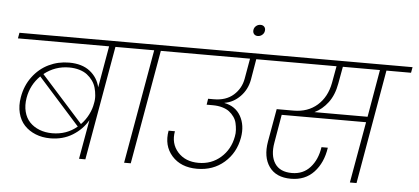

<svg xmlns="http://www.w3.org/2000/svg" viewBox="-57 -1045 2575 1181"><g transform="rotate(5 1230.0 -454.5)"><path d="M465.8 0 508.8 -242.2Q475.6 -184.1 415.8 -147Q356 -109.9 277.8 -109.9Q228.5 -109.9 187.3 -126.5Q146 -143.1 117.9 -173.1Q89.8 -203.1 78.4 -248Q66.9 -293 76.2 -346.2Q88.4 -418.5 129.2 -473.1Q169.9 -527.8 228.3 -555.9Q286.6 -584 354 -584Q434.1 -584 482.7 -545.9Q531.2 -507.8 544.9 -448.2L589.8 -705.1H26.9L33.2 -740.2H787.1L779.8 -705.1H628.9L504.9 0ZM356.9 -554.2Q270 -554.2 202.1 -500L459 -213.9Q486.8 -242.2 504.6 -277.6Q522.5 -313 527.8 -347.2Q533.2 -371.6 531.2 -396.2Q529.3 -420.9 522.9 -443.8Q516.6 -466.8 502 -487.1Q487.3 -507.3 468 -522.2Q448.7 -537.1 419.9 -545.7Q391.1 -554.2 356.9 -554.2ZM287.1 -142.1Q376.5 -142.1 440.9 -196.8L184.1 -483.9Q126 -427.2 111.8 -345.2Q104 -298.3 114 -259.5Q124 -220.7 148.4 -195.3Q172.9 -169.9 208.5 -156Q244.1 -142.1 287.1 -142.1Z M744.1 0 868.2 -705.1H716.8L723.1 -740.2H1065.9L1060.1 -705.1H909.2L785.2 0Z M995.6 -705.1 1002 -740.2H1647L1639.6 -705.1H1498.5L1476.6 -576.2Q1465.3 -515.1 1423.6 -472.4Q1381.8 -429.7 1327.6 -420.9L1326.7 -419.9Q1396 -406.7 1428 -349.9Q1460 -293 1446.8 -216.8Q1430.2 -121.6 1361.6 -61.8Q1293 -2 1193.8 -2Q1093.8 -2 1038.3 -64.5Q982.9 -127 999.5 -220.2H1038.6Q1024.9 -143.6 1071.5 -91.3Q1118.2 -39.1 1199.7 -39.1Q1279.8 -39.1 1336.9 -89.4Q1394 -139.6 1408.7 -219.2Q1413.1 -240.2 1411.6 -261.5Q1410.2 -282.7 1405.5 -303Q1400.9 -323.2 1388.4 -340.8Q1376 -358.4 1358.9 -371.6Q1341.8 -384.8 1315.4 -392.3Q1289.1 -399.9 1256.8 -399.9H1218.8L1224.6 -437H1259.8Q1335 -437 1381.1 -477.8Q1427.2 -518.6 1438 -580.1L1460 -705.1Z M1506.3 -918Q1522 -918 1530.3 -908Q1538.6 -897.9 1536.1 -882.8Q1534.2 -868.2 1522.2 -858.2Q1510.3 -848.1 1495.1 -848.1Q1480 -848.1 1471.7 -857.9Q1463.4 -867.7 1465.3 -882.8Q1467.3 -897.9 1479.2 -908Q1491.2 -918 1506.3 -918Z M2014.2 -600.1Q2001.5 -528.3 1966.3 -481.7Q1931.2 -435.1 1883.3 -412.1H2211.4L2262.2 -705.1H2033.2ZM1576.2 -705.1 1582.5 -740.2H2460.4L2454.1 -705.1H2302.2L2179.2 0H2138.2L2205.1 -377.9H1684.1L1654.3 -204.1Q1640.1 -123.5 1671.6 -75.2Q1703.1 -26.9 1777.3 -26.9Q1846.7 -26.9 1890.1 -75Q1933.6 -123 1945.3 -201.2H1984.4Q1970.7 -107.4 1916.5 -49.3Q1862.3 8.8 1774.4 8.8Q1682.6 8.8 1640.1 -50.8Q1597.7 -110.4 1614.3 -207L1650.4 -410.2H1754.4Q1842.3 -410.2 1900.4 -461.2Q1958.5 -512.2 1975.1 -600.1L1994.1 -705.1Z"/></g></svg>

Font: SVN-Poppins ExtraLight
Style: Italic
Weight: 200
Italic angle: -10°
Designer: Ninad Kale (Devanagari), Jonny Pinhorn (Latin)
Foundry: Indian Type Foundry
Version: Version 3.002 2017